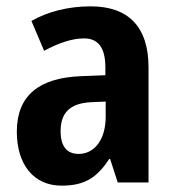

<svg xmlns="http://www.w3.org/2000/svg" viewBox="-20 -575 548 605"><path d="M266 -555C194 -555 130 -538 79 -509L119 -415C164 -439 206 -454 245 -454C289 -454 312 -425 312 -363V-338L236 -335C103 -330 33 -274 33 -160C33 -58 85 10 174 10C248 10 286 -16 324 -74H327L351 0H448V-363C448 -491 384 -555 266 -555ZM313 -255V-207C313 -133 276 -90 228 -90C192 -90 171 -112 171 -162C171 -218 199 -250 268 -253Z"/></svg>

Font: Noto Sans Display SemiCondensed
Style: Bold
Weight: 700
Width: 4
Designer: Monotype Design Team
Foundry: Monotype Imaging Inc.
Version: Version 1.900